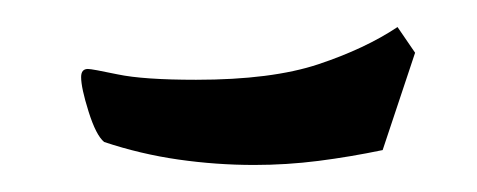

<svg xmlns="http://www.w3.org/2000/svg" viewBox="-20 -687 353 142"><path d="M168 -565Q140 -565 112 -569Q84 -573 57 -582Q51 -587 45.5 -604.5Q40 -622 40 -630Q40 -636 45 -636Q48 -636 67 -632Q86 -628 125 -628Q181 -628 215.5 -639.5Q250 -651 274 -667L287 -648L263 -576Q239 -571 215.5 -568Q192 -565 168 -565Z"/></svg>

Font: Julee
Style: Regular
Weight: 400
Designer: Julian Tunni
Foundry: Julian Tunni
Version: Version 1.002; ttfautohint (v1.8.4.7-5d5b);gftools[0.9.23]